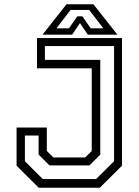

<svg xmlns="http://www.w3.org/2000/svg" viewBox="-20 -878 648 898"><path d="M161 0 57.5 -103V-281.5H199V-172L229.5 -141.5H378.5L409 -172V-558.5H153V-700H550.5V-103L447 0ZM180 -40.5H429.5L513.5 -124V-662.5H190V-598H449V-155L398.5 -104.5H211.5L160.5 -155V-244H96.5V-124ZM291 -858H417L529 -716H390.5L354 -770L317.5 -716H179ZM310 -831.5 244 -745.5H302.5L341.5 -801.5H365.5L404.5 -745.5H463.5L397 -831.5Z"/></svg>

Font: Tourney
Style: Regular
Weight: 400
Designer: Tyler Finck
Foundry: Etcetera Type Co
Version: Version 1.015